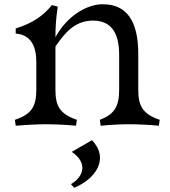

<svg xmlns="http://www.w3.org/2000/svg" viewBox="-20 -585 802 904"><path d="M450 -21 454 7C505 2 555 0 587 0C619 0 679 2 728 7L732 -21C652 -48 631 -86 631 -162V-331C631 -487 576 -565 464 -565C388 -565 296 -510 241 -410C241 -451 243 -496 252 -554L224 -561C186 -512 132 -475 54 -451V-427C129 -421 151 -362 151 -293V-162C151 -86 130 -47 50 -21L54 7C115 2 165 0 197 0C229 0 289 2 338 7L342 -21C262 -48 241 -86 241 -162V-330V-366C285 -430 332 -488 418 -488C500 -488 541 -435 541 -327V-162C541 -86 520 -47 450 -21ZM314 282 329 299C429 259 497 162 413 75L318 130C396 183 373 248 314 282Z"/></svg>

Font: Basteleur Moonlight
Style: Regular
Weight: 300
Designer: Keussel
Foundry: Keussel Studio
Version: Version 1.300;Glyphs 3.2 (3192)